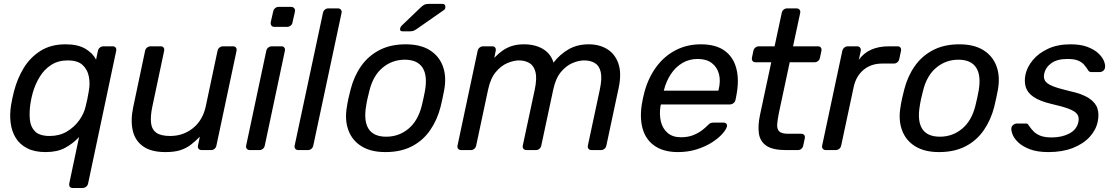

<svg xmlns="http://www.w3.org/2000/svg" viewBox="-20 -752 5580 962"><path d="M344.9 190Q334.7 190 329.9 183.6Q325.1 177.3 327.1 167.1L376.2 -65.4Q345.6 -32.6 306.2 -11.3Q266.8 10 208.5 10Q153.3 10 116 -9.3Q78.7 -28.6 58.7 -61.4Q38.6 -94.3 33.3 -136.6Q27.9 -178.9 35.5 -225.7Q38.1 -242.2 42 -260Q45.9 -277.8 50.1 -294.1Q66.4 -357.8 98.8 -411.2Q131.3 -464.5 183.1 -497.2Q234.9 -530 309.2 -530Q369.3 -530 406.9 -508.2Q444.5 -486.3 461.3 -453.2L470.6 -497.1Q472.6 -507.3 480.5 -513.6Q488.5 -520 498.7 -520H544.4Q554.6 -520 559.3 -513.6Q564.1 -507.3 562.1 -497.1L421.5 167.1Q419.5 177.3 411.5 183.6Q403.6 190 393.4 190ZM229.3 -70.7Q278 -70.7 315.2 -92.9Q352.4 -115.2 376.6 -148.9Q400.9 -182.7 408.9 -218.2Q413.3 -234.7 417.9 -256.9Q422.6 -279.1 424.9 -295.4Q432 -332.1 425.4 -367.5Q418.9 -402.8 394.1 -426.1Q369.4 -449.3 319.5 -449.3Q271.4 -449.3 236.7 -426.9Q201.9 -404.4 179.5 -367.9Q157.1 -331.3 144.6 -288.9Q140.6 -273.9 137.4 -260Q134.2 -246.1 132.2 -231.1Q126.1 -188.7 129.7 -152.1Q133.2 -115.6 156 -93.1Q178.8 -70.7 229.3 -70.7Z M808.8 10Q737.6 10 697.3 -18.5Q656.9 -46.9 645.2 -97.8Q633.5 -148.6 647.3 -214.6L706.9 -497.1Q708.9 -507.3 716.8 -513.6Q724.8 -520 735 -520H784.6Q794.8 -520 799.6 -513.6Q804.4 -507.3 802.4 -497.1L743.7 -219.9Q733.2 -171.1 736.7 -137.5Q740.1 -104 762.7 -87.3Q785.2 -70.7 832.9 -70.7Q898.4 -70.7 947.3 -110.3Q996.2 -149.9 1011.1 -219.9L1069.8 -497.1Q1071.8 -507.3 1079.7 -513.6Q1087.7 -520 1097.9 -520H1147.3Q1157.5 -520 1162.3 -513.6Q1167.1 -507.3 1165.1 -497.1L1064.4 -22.9Q1062.4 -12.7 1055 -6.4Q1047.5 0 1037.3 0H990.7Q980.5 0 975.2 -6.4Q969.9 -12.7 971.9 -22.9L981.4 -67.3Q958.8 -44.1 935.9 -26.6Q913 -9.1 883.4 0.5Q853.8 10 808.8 10Z M1232.2 0Q1222 0 1216.7 -6.4Q1211.4 -12.7 1213.4 -22.9L1314.1 -497.1Q1316.1 -507.3 1324 -513.6Q1332 -520 1342.2 -520H1389.6Q1399.7 -520 1404.5 -513.6Q1409.3 -507.3 1407.3 -497.1L1306.7 -22.9Q1304.7 -12.7 1297.2 -6.4Q1289.7 0 1279.6 0ZM1355.1 -617.3Q1344.9 -617.3 1340.1 -623.6Q1335.2 -630 1336.4 -640.2L1348.6 -693.7Q1350.6 -703.9 1358.1 -710.7Q1365.7 -717.5 1375.9 -717.5H1438.4Q1448.6 -717.5 1454.2 -710.7Q1459.8 -703.9 1457.8 -693.7L1445.6 -640.2Q1444.4 -630 1436.2 -623.6Q1427.9 -617.3 1417.7 -617.3Z M1475.2 0Q1465 0 1459.7 -6.4Q1454.4 -12.7 1456.4 -22.9L1598.1 -687.1Q1600.1 -697.3 1607.5 -703.6Q1615 -710 1625.2 -710H1672.6Q1682.7 -710 1688 -703.6Q1693.3 -697.3 1691.3 -687.1L1549.7 -22.9Q1547.7 -12.7 1540.2 -6.4Q1532.7 0 1522.6 0Z M1910.8 10Q1838.4 10 1791.4 -19.1Q1744.4 -48.1 1725.5 -99.8Q1706.5 -151.4 1718.1 -217.1Q1720.3 -233.6 1726.1 -260.1Q1731.9 -286.6 1736.5 -302.9Q1753.4 -369.6 1789.3 -420.7Q1825.1 -471.9 1880.9 -500.9Q1936.7 -530 2012.3 -530Q2086.2 -530 2132.9 -500.9Q2179.6 -471.9 2198.7 -420.7Q2217.8 -369.6 2206 -302.9Q2202.8 -286.6 2197.4 -260.1Q2192 -233.6 2187.6 -217.1Q2170.9 -151.4 2135.3 -99.8Q2099.8 -48.1 2044.1 -19.1Q1988.3 10 1910.8 10ZM1915.3 -67.1Q1978.4 -67.1 2026.3 -106.8Q2074.2 -146.4 2093.1 -222.1Q2097.1 -237.1 2101.9 -260Q2106.7 -282.9 2109.5 -297.9Q2122.6 -374 2096.8 -413.4Q2070.9 -452.9 2007.8 -452.9Q1945.7 -452.9 1897.7 -413.4Q1849.7 -374 1831 -297.9Q1827 -282.9 1821.8 -260Q1816.6 -237.1 1814.6 -222.1Q1801.5 -146.4 1826.5 -106.8Q1851.6 -67.1 1915.3 -67.1ZM1997.3 -595Q1981.3 -595 1985.1 -611Q1987.1 -618.2 1993.1 -624L2087.4 -714.3Q2098.9 -724.9 2106.5 -728.7Q2114.1 -732.5 2128.4 -732.5H2196.6Q2212.1 -732.5 2211.6 -716.6Q2211.4 -706.3 2203.6 -701.3L2067.3 -606.3Q2057.3 -599.3 2050.2 -597.2Q2043 -595 2031.9 -595Z M2291.2 0Q2281 0 2275.7 -6.4Q2270.4 -12.7 2272.4 -22.9L2373.1 -497.1Q2375.1 -507.3 2383 -513.6Q2391 -520 2401.2 -520H2445.9Q2456.1 -520 2460.9 -513.6Q2465.7 -507.3 2463.7 -497.1L2456.7 -462.4Q2476.6 -483.1 2497.4 -498Q2518.2 -512.9 2544.3 -521.4Q2570.5 -530 2605 -530Q2661.7 -530 2700.9 -506.3Q2740.1 -482.6 2753.3 -438.2Q2785.1 -479.7 2828.8 -504.9Q2872.5 -530 2929.6 -530Q2983.1 -530 3022.4 -505.8Q3061.7 -481.6 3078.5 -433.4Q3095.2 -385.2 3079.8 -311.9L3018.2 -22.9Q3016.2 -12.7 3008.7 -6.4Q3001.2 0 2991.1 0H2944.3Q2934.1 0 2928.8 -6.4Q2923.5 -12.7 2925.5 -22.9L2985.3 -302.8Q2997.3 -359.4 2989.9 -391.2Q2982.5 -422.9 2960.4 -436.1Q2938.3 -449.3 2906.6 -449.3Q2879.9 -449.3 2848.4 -436.1Q2816.9 -422.9 2790.4 -391.2Q2763.9 -359.4 2751.9 -302.8L2692.1 -22.9Q2690.1 -12.7 2682.7 -6.4Q2675.2 0 2665 0H2618.2Q2608 0 2602.7 -6.4Q2597.4 -12.7 2599.4 -22.9L2659.3 -302.8Q2671.2 -359.4 2663 -391.2Q2654.8 -422.9 2632.7 -436.1Q2610.6 -449.3 2580.5 -449.3Q2553.9 -449.3 2522.2 -436Q2490.6 -422.7 2464.1 -391.1Q2437.6 -359.4 2425.7 -303.6L2365.9 -22.9Q2363.9 -12.7 2356.4 -6.4Q2348.9 0 2338.7 0Z M3376.5 10Q3308.2 10 3263.5 -18.9Q3218.8 -47.8 3201.7 -101.2Q3184.6 -154.6 3195.4 -227.3Q3197.3 -239.9 3201.7 -260.6Q3206.2 -281.3 3209.6 -293.6Q3229.6 -365 3269.4 -418.3Q3309.2 -471.6 3365.9 -500.8Q3422.6 -530 3491.3 -530Q3566.6 -530 3610.9 -497.8Q3655.2 -465.6 3669.9 -406.9Q3684.6 -348.3 3668.7 -269.4L3665.2 -251.6Q3663.2 -241.4 3654.8 -235Q3646.4 -228.6 3636.2 -228.6H3291.1Q3291.1 -228.4 3290.6 -225Q3290.1 -221.6 3289.3 -219.6Q3282.9 -179.3 3291.1 -143.8Q3299.3 -108.4 3324.7 -86.3Q3350.1 -64.3 3391.7 -64.3Q3427.7 -64.3 3454.3 -75.2Q3480.8 -86.2 3498 -99.6Q3515.2 -113.1 3522.2 -120.5Q3534 -132.7 3539.7 -135.2Q3545.4 -137.7 3556.6 -137.7H3605Q3614.2 -137.7 3619.2 -132.2Q3624.2 -126.6 3622 -117.4Q3617.8 -102.4 3598.7 -80.8Q3579.5 -59.2 3546.7 -38.2Q3513.9 -17.3 3470.7 -3.7Q3427.6 10 3376.5 10ZM3305.9 -297.6H3579.3L3580.1 -301Q3591.6 -345.7 3582.3 -380.9Q3573 -416 3546 -436.3Q3519 -456.6 3475.9 -456.6Q3432.9 -456.6 3398.8 -436.3Q3364.7 -416 3341.5 -380.9Q3318.2 -345.7 3306.7 -301Z M3918.4 0Q3852.1 0 3820.2 -21.5Q3788.4 -43.1 3782.5 -82.7Q3776.6 -122.4 3787.9 -176L3844.3 -440.1H3766.1Q3755.9 -440.1 3750.8 -446.4Q3745.6 -452.8 3747.6 -463L3754.7 -497.1Q3756.7 -507.3 3764.7 -513.6Q3772.6 -520 3782.8 -520H3861L3896.8 -687.1Q3898.8 -697.3 3906.3 -703.6Q3913.7 -710 3923.9 -710H3970.6Q3980.7 -710 3986 -703.6Q3991.3 -697.3 3989.3 -687.1L3953.5 -520H4077.9Q4088.1 -520 4092.8 -513.6Q4097.6 -507.3 4095.6 -497.1L4088.5 -463Q4086.5 -452.8 4078.9 -446.4Q4071.4 -440.1 4061.2 -440.1H3936.8L3881.9 -183Q3875.7 -151.7 3874 -128.9Q3872.4 -106 3884.1 -93.9Q3895.9 -81.8 3928.7 -81.8H3994.6Q4004.7 -81.8 4009.5 -75.4Q4014.3 -69.1 4012.3 -58.9L4004.6 -22.9Q4002.6 -12.7 3995.2 -6.4Q3987.7 0 3977.5 0Z M4118.2 0Q4108 0 4102.7 -6.4Q4097.4 -12.7 4099.4 -22.9L4200.1 -496.3Q4202.1 -506.4 4210 -513.2Q4218 -520 4228.2 -520H4274Q4284.2 -520 4289.4 -513.2Q4294.6 -506.4 4292.6 -496.3L4283.1 -452.3Q4306.5 -485.8 4344.6 -502.9Q4382.6 -520 4433.7 -520H4476.6Q4486.7 -520 4491.5 -513.6Q4496.3 -507.3 4494.3 -497.1L4485.7 -456.4Q4483.7 -446.3 4476.1 -439.9Q4468.6 -433.5 4458.4 -433.5H4399.2Q4344.9 -433.5 4307.1 -402.3Q4269.2 -371 4257.4 -316.6L4194.7 -22.9Q4192.7 -12.7 4184.9 -6.4Q4177 0 4166.8 0Z M4684.8 10Q4612.4 10 4565.4 -19.1Q4518.4 -48.1 4499.5 -99.8Q4480.5 -151.4 4492.1 -217.1Q4494.3 -233.6 4500.1 -260.1Q4505.9 -286.6 4510.5 -302.9Q4527.4 -369.6 4563.3 -420.7Q4599.1 -471.9 4654.9 -500.9Q4710.7 -530 4786.3 -530Q4860.2 -530 4906.9 -500.9Q4953.6 -471.9 4972.7 -420.7Q4991.8 -369.6 4980 -302.9Q4976.8 -286.6 4971.4 -260.1Q4966 -233.6 4961.6 -217.1Q4944.9 -151.4 4909.3 -99.8Q4873.8 -48.1 4818.1 -19.1Q4762.3 10 4684.8 10ZM4689.3 -67.1Q4752.4 -67.1 4800.3 -106.8Q4848.2 -146.4 4867.1 -222.1Q4871.1 -237.1 4875.9 -260Q4880.7 -282.9 4883.5 -297.9Q4896.6 -374 4870.8 -413.4Q4844.9 -452.9 4781.8 -452.9Q4719.7 -452.9 4671.7 -413.4Q4623.7 -374 4605 -297.9Q4601 -282.9 4595.8 -260Q4590.6 -237.1 4588.6 -222.1Q4575.5 -146.4 4600.5 -106.8Q4625.6 -67.1 4689.3 -67.1Z M5233.1 10Q5177.3 10 5140.4 -4.1Q5103.4 -18.2 5082.2 -38.2Q5061 -58.3 5053.4 -78.3Q5045.9 -98.4 5047.3 -110.2Q5049.3 -121.2 5057.8 -127.2Q5066.4 -133.2 5074 -133.2H5118.8Q5123.9 -133.2 5127.7 -131.6Q5131.6 -129.9 5135 -122.6Q5144.7 -108.6 5157.8 -94.6Q5170.9 -80.6 5192.7 -72Q5214.4 -63.4 5249.7 -63.4Q5300 -63.4 5337.3 -82.8Q5374.7 -102.2 5383 -140.1Q5388.3 -164.6 5377.3 -179.7Q5366.4 -194.8 5335.1 -206.8Q5303.7 -218.8 5245.9 -231.8Q5188.9 -245.7 5158.7 -266.3Q5128.4 -286.9 5119.5 -315.7Q5110.7 -344.4 5118.4 -380.1Q5126.6 -416.6 5155.1 -451.2Q5183.6 -485.7 5231.3 -507.8Q5279.1 -530 5343.2 -530Q5394.7 -530 5429.1 -516.8Q5463.6 -503.6 5483.6 -484.5Q5503.7 -465.3 5511.3 -446Q5518.9 -426.7 5516.6 -413.8Q5515.6 -403.6 5507.5 -397.3Q5499.4 -390.9 5490.4 -390.9H5448.6Q5441.7 -390.9 5437.5 -393.7Q5433.3 -396.6 5431.3 -401.4Q5422.9 -414.4 5412.2 -427.2Q5401.5 -440 5382.3 -448.3Q5363 -456.6 5327.7 -456.6Q5277.6 -456.6 5248.3 -435.9Q5218.9 -415.1 5212.1 -382.9Q5207.6 -363.6 5215.4 -348.7Q5223.1 -333.9 5251.5 -321.7Q5279.9 -309.6 5338.1 -295.9Q5400.7 -282.6 5434.5 -260.9Q5468.2 -239.2 5478.1 -209.9Q5488 -180.6 5480.2 -143.3Q5471.6 -100.9 5439.6 -65.9Q5407.5 -31 5355.1 -10.5Q5302.7 10 5233.1 10Z"/></svg>

Font: Rubik Light
Style: Italic
Weight: 300
Italic angle: -12°
Designer: Hubert and Fischer
Foundry: Hubert and Fischer
Version: Version 2.300;gftools[0.9.30]